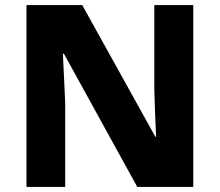

<svg xmlns="http://www.w3.org/2000/svg" viewBox="-20 -827 863 754"><path d="M739 -93H519L231 -616H227Q229 -573 231.5 -520.5Q234 -468 236 -423V-93H84V-807H303L590 -290H593Q591 -333 589 -382.5Q587 -432 586 -476V-807H739Z"/></svg>

Font: Noto Sans Telugu UI ExtraBold
Style: Regular
Weight: 800
Designer: Jelle Bosma - Monotype Design Team
Foundry: Monotype Imaging Inc.
Version: Version 2.005; ttfautohint (v1.8.4.7-5d5b)